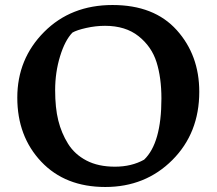

<svg xmlns="http://www.w3.org/2000/svg" viewBox="-20 -734 864 766"><path d="M775 -368Q775 -203 667.5 -95.5Q560 12 400 12Q240 12 144.5 -89Q49 -190 49 -344.5Q49 -499 156 -606.5Q263 -714 429 -714Q595 -714 685 -614Q775 -514 775 -368ZM624 -341Q624 -424 604.5 -486Q585 -548 533 -589.5Q481 -631 399 -631Q362 -631 324 -622.5Q286 -614 269 -604Q239 -573 219.5 -509Q200 -445 200 -374.5Q200 -304 212.5 -253.5Q225 -203 251.5 -160.5Q278 -118 325 -93.5Q372 -69 438.5 -69Q505 -69 555 -97Q624 -163 624 -341Z"/></svg>

Font: Asul
Style: Bold
Weight: 700
Designer: Mariela Monsalve
Foundry: Mariela Monsalve
Version: Version 1.002